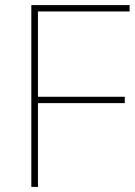

<svg xmlns="http://www.w3.org/2000/svg" viewBox="-20 -734 532 754"><path d="M129 0V-329H470V-354H129V-689H489V-714H103V0Z"/></svg>

Font: Noto Sans Telugu Thin
Style: Regular
Weight: 100
Designer: Jelle Bosma - Monotype Design Team
Foundry: Monotype Imaging Inc.
Version: Version 2.005